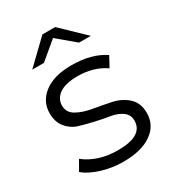

<svg xmlns="http://www.w3.org/2000/svg" viewBox="-179 -831 846 937"><g transform="rotate(-30 244.5 -363.0)"><path d="M243 -690 144 -607H78L207 -731H279L408 -607H342ZM457 -145Q457 -76 399.5 -35.5Q342 5 240 5Q176 5 117.5 -13.5Q59 -32 26 -60L58 -116Q133 -57 245 -57Q386 -57 386 -143Q386 -175 360.5 -194Q335 -213 297.5 -219Q260 -225 215.5 -235Q171 -245 133.5 -256.5Q96 -268 70.5 -299.5Q45 -331 45 -380Q45 -446 100 -488Q155 -530 253 -530Q367 -530 439 -481L408 -424Q343 -469 253 -469Q185 -469 150.5 -445Q116 -421 116 -382Q116 -343 151 -323Q186 -303 236 -294.5Q286 -286 336.5 -275.5Q387 -265 422 -233Q457 -201 457 -145Z"/></g></svg>

Font: Montserrat Alternates
Style: Regular
Weight: 400
Designer: Julieta Ulanovsky
Foundry: Julieta Ulanovsky
Version: Version 7.200;PS 007.200;hotconv 1.0.88;makeotf.lib2.5.64775